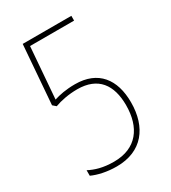

<svg xmlns="http://www.w3.org/2000/svg" viewBox="-178 -806 807 906"><g transform="rotate(-30 225.5 -352.5)"><path d="M188 9C326 9 397 -84 397 -220C397 -345 336 -426 210 -426C161 -426 123 -418 95 -409L117 -688H357V-714H92L67 -394L84 -379C116 -391 161 -400 207 -400C321 -400 370 -330 370 -220C370 -99 311 -17 188 -17C128 -17 88 -30 55 -47V-17C88 -2 134 9 188 9Z"/></g></svg>

Font: Noto Sans Malayalam Condensed Thin
Style: Regular
Weight: 100
Width: 3
Designer: Jelle Bosma - Monotype Design Team
Foundry: Monotype Imaging Inc.
Version: Version 2.104